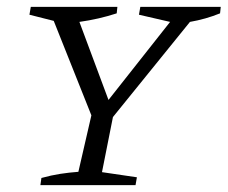

<svg xmlns="http://www.w3.org/2000/svg" viewBox="-20 -541 665 561"><path d="M98 0 101 -21Q130 -29 156 -33Q182 -37 209 -39L247 -204L137 -480L66 -498L70 -521H323L321 -502Q269 -485 212 -477L297 -249L477 -477L386 -498L390 -521H625L623 -502Q581 -485 535 -477L310 -199L278 -38L380 -23L376 0Z"/></svg>

Font: Piazzolla SC Light
Style: Italic
Weight: 300
Italic angle: -11.3°
Designer: Juan Pablo del Peral
Foundry: Huerta Tipografica
Version: Version 1.330